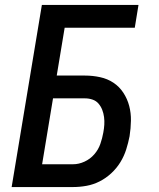

<svg xmlns="http://www.w3.org/2000/svg" viewBox="-20 -755 640 775"><path d="M27 0 149 -735H539L524 -643H241L209 -450H323Q354 -450 384 -443.5Q414 -437 438 -421Q462 -405 478 -380.5Q494 -356 501.5 -327.5Q509 -299 508.5 -268Q508 -237 503 -205Q498 -179 489.5 -152Q481 -125 466 -100.5Q451 -76 429.5 -56Q408 -36 382.5 -23Q357 -10 329.5 -5Q302 0 275 0ZM150 -92H275Q298 -92 321 -102.5Q344 -113 360.5 -132Q377 -151 385 -174Q393 -197 397 -220Q400 -236 401 -251.5Q402 -267 400 -282.5Q398 -298 392.5 -312Q387 -326 377.5 -337Q368 -348 353.5 -353Q339 -358 323 -358H194Z"/></svg>

Font: Iosevka SS04 Semibold Extended
Style: Italic
Weight: 600
Width: 7
Italic angle: -9°
Monospace: yes
Designer: Belleve Invis
Foundry: Belleve Invis
Version: Version 19.0.0; ttfautohint (v1.8.4)